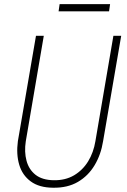

<svg xmlns="http://www.w3.org/2000/svg" viewBox="-20 -881 601 912"><path d="M518.6 -710.9H555.7L469.7 -210.4Q459.5 -146.5 429.4 -96.2Q399.4 -45.9 350.3 -17.1Q301.3 11.7 232.4 10.7Q166 10.3 126 -19.3Q85.9 -48.8 71.3 -98.6Q56.6 -148.4 64.9 -210.4L150.9 -710.9H188L102.5 -210Q94.7 -159.2 106 -117.4Q117.2 -75.7 148.7 -50.8Q180.2 -25.9 234.9 -24.9Q290.5 -23.9 331.8 -48.3Q373 -72.8 398.7 -114.7Q424.3 -156.7 433.1 -210ZM502.9 -861.3 498 -827.1H258.3L263.2 -861.3Z"/></svg>

Font: Roboto Condensed ExtraLight
Style: Italic
Weight: 250
Italic angle: -12°
Designer: Christian Robertson
Foundry: Google
Version: Version 3.008; 2023